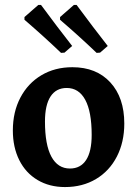

<svg xmlns="http://www.w3.org/2000/svg" viewBox="-20 -745 556 777"><path d="M32 -217Q32 -292 62.5 -350Q93 -408 147.5 -440.5Q202 -473 273 -473Q370 -473 426.5 -411.5Q483 -350 483 -245Q483 -170 453 -111.5Q423 -53 368.5 -20.5Q314 12 243 12Q180 12 132 -16.5Q84 -45 58 -97Q32 -149 32 -217ZM351 -199Q351 -293 325 -341Q299 -389 250 -389Q207 -389 184.5 -354.5Q162 -320 162 -253Q162 -159 188 -111Q214 -63 263 -63Q306 -63 328.5 -97.5Q351 -132 351 -199ZM79 -665V-676L135 -725H146Q214 -633 272 -559L241 -532L227 -531Q157 -598 79 -665ZM223 -665V-676L279 -725H290Q358 -633 416 -559L385 -532L371 -531Q301 -598 223 -665Z"/></svg>

Font: Alegreya
Style: Bold
Weight: 700
Designer: Juan Pablo del Peral
Foundry: Huerta Tipografica
Version: Version 2.008; ttfautohint (v1.8)